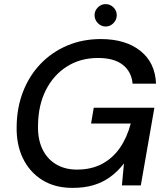

<svg xmlns="http://www.w3.org/2000/svg" viewBox="-20 -902 807 934"><path d="M333 12Q246 12 184.5 -27Q123 -66 91 -133Q59 -200 61 -287Q62 -379 92.5 -457Q123 -535 178 -592Q233 -649 307.5 -680.5Q382 -712 470 -712Q591 -712 663 -654.5Q735 -597 739 -495H625Q620 -553 577.5 -586.5Q535 -620 457 -620Q371 -620 305.5 -578.5Q240 -537 203 -463.5Q166 -390 165 -293Q163 -227 185.5 -178.5Q208 -130 251.5 -103.5Q295 -77 354 -77Q425 -77 477 -105Q529 -133 563.5 -183Q598 -233 616 -301H423L436 -378H731L665 0H573L583 -107Q553 -68 516.5 -41.5Q480 -15 435.5 -1.5Q391 12 333 12ZM494 -773Q472 -773 456 -789.5Q440 -806 440 -828Q440 -850 456 -866Q472 -882 494 -882Q516 -882 532 -866Q548 -850 548 -828Q548 -806 532 -789.5Q516 -773 494 -773Z"/></svg>

Font: DM Sans 20pt Medium
Style: Italic
Weight: 500
Italic angle: -10°
Version: Version 4.004;gftools[0.9.30]